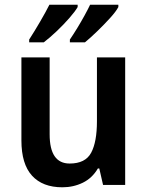

<svg xmlns="http://www.w3.org/2000/svg" viewBox="-20 -879 626 816"><path d="M512 -635V-93H418L402 -163H396Q372 -122 332 -102.5Q292 -83 245 -83Q161 -83 116 -132.5Q71 -182 71 -282V-635H191V-308Q191 -184 276 -184Q343 -184 367.5 -230Q392 -276 392 -364V-635ZM483 -849Q473 -830 447.5 -802Q422 -774 392.5 -745.5Q363 -717 341 -699H277V-711Q292 -733 308.5 -760Q325 -787 339.5 -813.5Q354 -840 363 -859H483ZM310 -849Q299 -830 274.5 -802Q250 -774 220.5 -746Q191 -718 166 -699H104V-711Q126 -745 150.5 -787Q175 -829 190 -859H310Z"/></svg>

Font: Noto Sans Telugu UI SemiCondensed SemiBold
Style: Regular
Weight: 600
Width: 4
Designer: Jelle Bosma - Monotype Design Team
Foundry: Monotype Imaging Inc.
Version: Version 2.005; ttfautohint (v1.8.4.7-5d5b)